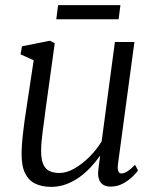

<svg xmlns="http://www.w3.org/2000/svg" viewBox="-20 -717 606 747"><path d="M179 10Q144 10 118.2 -2Q92.5 -14 78.2 -41.8Q64 -69.5 64 -117.5Q64 -134 65.5 -156Q67 -178 70 -202.5Q73 -227 76 -250.5Q79 -274 82.5 -293.5L111 -482.5L60 -505.5L65.5 -537L174.5 -558.5L193 -548.5L157 -289Q154.5 -268.5 151.8 -247.8Q149 -227 146.2 -206.8Q143.5 -186.5 141.8 -167Q140 -147.5 140 -130Q140 -95.5 148.8 -76.8Q157.5 -58 173.5 -51Q189.5 -44 211 -44Q239.5 -44 270.2 -61.8Q301 -79.5 328.8 -107.5Q356.5 -135.5 375.5 -167L427 -553.5H503L439 -78.5Q436.5 -60.5 440.2 -51.2Q444 -42 452 -42Q462 -42 475 -50Q488 -58 505.5 -75.5L517 -54Q512.5 -46.5 497.2 -31.2Q482 -16 459.5 -3.5Q437 9 410.5 9Q382.5 9 370.5 -9Q358.5 -27 362.5 -55Q362.5 -57 363.2 -63Q364 -69 365.2 -77.5Q366.5 -86 367.5 -94.5Q368.5 -103 369.5 -109.5L368.5 -110Q352 -87 332 -65.5Q312 -44 288 -27Q264 -10 236.8 0Q209.5 10 179 10ZM206 -697H448.5L441.5 -642H199Z"/></svg>

Font: Merriweather 36pt Light
Style: Italic
Weight: 300
Italic angle: -7.8°
Version: Version 2.101